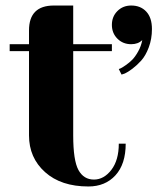

<svg xmlns="http://www.w3.org/2000/svg" viewBox="-20 -660 585 695"><path d="M85 -500V-550Q85 -640 175 -640H245V-500H385V-475H245V-170Q245 -79 264 -44.5Q283 -10 320 -10Q356 -10 383 -45Q410 -80 410 -140H435Q435 -66 398 -25.5Q361 15 300 15Q201 15 143 -37Q85 -89 85 -170V-475H15V-500ZM420 -390 410 -410Q413 -411 417.5 -413Q422 -415 435 -424Q448 -433 458.5 -443.5Q469 -454 480 -473.5Q491 -493 495 -515Q480 -500 455 -500Q425 -500 405 -520Q385 -540 385 -570Q385 -600 405 -620Q425 -640 455 -640Q489 -640 509.5 -618Q530 -596 530 -555Q530 -519 518.5 -488.5Q507 -458 491 -440.5Q475 -423 459 -411Q443 -399 432 -394Z"/></svg>

Font: Yeseva One
Style: Regular
Weight: 400
Designer: Jovanny Lemonad
Foundry: Jovanny Lemonad
Version: Version 2.000